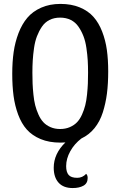

<svg xmlns="http://www.w3.org/2000/svg" viewBox="-20 -700 610 972"><path d="M392.1 1Q356.9 27.8 335.9 65.4Q314.9 103 314.9 141.1Q314.9 170.9 327.4 185.5Q339.8 200.2 371.1 200.2Q397.5 200.2 416 180.2Q423.8 186.5 423.8 201.2Q423.8 228 402.6 240Q381.3 252 348.1 252Q300.8 252 276.4 224.6Q252 197.3 252 148.9Q252 78.6 311 21Q303.2 22 286.1 22Q229 22 186 4.2Q143.1 -13.7 116 -43.9Q88.9 -74.2 72 -119.6Q55.2 -165 48.6 -214.8Q42 -264.6 42 -327.1Q42 -386.2 49.1 -436.3Q56.2 -486.3 73.7 -532.2Q91.3 -578.1 118.4 -610.1Q145.5 -642.1 188.2 -661.1Q231 -680.2 286.1 -680.2Q341.3 -680.2 383.8 -662.6Q426.3 -645 453.1 -614.7Q480 -584.5 497.1 -540.3Q514.2 -496.1 521 -447.3Q527.8 -398.4 527.8 -338.9Q527.8 -277.3 521.5 -227.3Q515.1 -177.2 500.5 -131.1Q485.8 -85 458.5 -51.3Q431.2 -17.6 392.1 1ZM284.2 -46.9Q311.5 -46.9 333.5 -56.4Q355.5 -65.9 370.1 -81.3Q384.8 -96.7 395.3 -120.4Q405.8 -144 411.6 -167.2Q417.5 -190.4 420.7 -221.7Q423.8 -252.9 424.8 -276.9Q425.8 -300.8 425.8 -332Q425.8 -366.2 424.1 -394.5Q422.4 -422.9 417.5 -456.8Q412.6 -490.7 402.6 -516.6Q392.6 -542.5 377.4 -564.7Q362.3 -586.9 338.6 -598.9Q314.9 -610.8 284.2 -610.8Q253.9 -610.8 230.5 -598.9Q207 -586.9 192.1 -564.7Q177.2 -542.5 167.2 -516.6Q157.2 -490.7 152.3 -456.8Q147.5 -422.9 145.8 -394.3Q144 -365.7 144 -332Q144 -301.3 145 -276.9Q146 -252.4 149.2 -221.4Q152.3 -190.4 158.2 -167.2Q164.1 -144 174.6 -120.4Q185.1 -96.7 199.5 -81.3Q213.9 -65.9 235.6 -56.4Q257.3 -46.9 284.2 -46.9Z"/></svg>

Font: Sansita Light
Style: Regular
Weight: 300
Designer: Pablo Cosgaya
Foundry: Omnibus-Type
Version: Version 1.006;hotconv 1.0.109;makeotfexe 2.5.65596